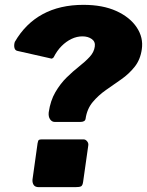

<svg xmlns="http://www.w3.org/2000/svg" viewBox="-20 -772 606 792"><path d="M323 -23Q321 -7 314.5 -3.5Q308 0 291 0H140Q125 0 119 -9Q113 -18 114 -31L135 -181Q137 -192 140 -194.5Q143 -197 152 -197H325Q333 -197 339.5 -189Q346 -181 344 -171ZM52 -562Q42 -564 39.5 -575Q37 -586 41 -599Q85 -675 156 -713.5Q227 -752 324 -752Q404 -752 460 -726.5Q516 -701 544 -659Q572 -617 565 -569Q559 -526 535.5 -496.5Q512 -467 480.5 -445Q449 -423 417.5 -401Q386 -379 362.5 -351Q339 -323 333 -282Q331 -269 311 -269H206Q194 -269 186.5 -280Q179 -291 181 -309Q188 -357 208.5 -392Q229 -427 255 -452.5Q281 -478 306.5 -498Q332 -518 350 -537.5Q368 -557 371 -580Q374 -600 358.5 -611Q343 -622 320 -622Q297 -622 275 -611.5Q253 -601 234 -582Q215 -563 201 -535Q195 -529 191 -530.5Q187 -532 176 -534Z"/></svg>

Font: Libre Franklin Black
Style: Italic
Weight: 900
Italic angle: -8°
Designer: Pablo Impallari, Rodrigo Fuenzalida, Nhung Nguyen
Foundry: Impallari Type
Version: Version 3.000